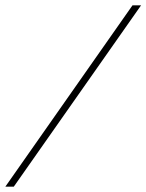

<svg xmlns="http://www.w3.org/2000/svg" viewBox="-43 -696 546 716"><path d="M-23 0 451 -676H483L8.5 0Z"/></svg>

Font: Newsreader 16pt 16pt ExtraLight
Style: Italic
Weight: 250
Italic angle: -17°
Version: Version 1.003